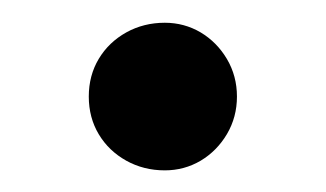

<svg xmlns="http://www.w3.org/2000/svg" viewBox="-20 -402 294 173"><path d="M128.5 -248.5Q109.5 -248.5 93.8 -257.2Q78 -266 69 -281Q60 -296 60 -315Q60 -334 69 -349Q78 -364 93.8 -372.8Q109.5 -381.5 128.5 -381.5Q146 -381.5 160.8 -372.8Q175.5 -364 184.5 -348.8Q193.5 -333.5 193.5 -315Q193.5 -296.5 184.5 -281.2Q175.5 -266 160.8 -257.2Q146 -248.5 128.5 -248.5Z"/></svg>

Font: Vela Sans SemBd
Style: Regular
Weight: 600
Designer: Principal design: Mikhail Sharanda - project Manrope.
Design modification: Ravid Balaliev
Foundry: Mikhail Sharanda
Version: Version 1.001